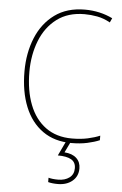

<svg xmlns="http://www.w3.org/2000/svg" viewBox="-63 -818 666 1051"><g transform="rotate(5 270.5 -293.0)"><path d="M361 -750Q270 -750 209 -704Q148 -658 117.5 -580.5Q87 -503 87 -410Q87 -307 117 -229.5Q147 -152 206 -109Q265 -66 350 -66Q399 -66 437.5 -74.5Q476 -83 504 -95V-70Q476 -58 437 -49.5Q398 -41 350 -41Q257 -41 192 -87Q127 -133 93.5 -216Q60 -299 60 -410Q60 -511 94 -594Q128 -677 195 -726Q262 -775 361 -775Q443 -775 513 -741L502 -717Q466 -737 430.5 -743.5Q395 -750 361 -750ZM406 94Q406 137 375 163Q344 189 295 189Q264 189 242 183V159Q263 165 295 165Q332 165 356.5 147Q381 129 381 95Q381 62 356 47.5Q331 33 282 33L322 -51H348L317 13Q360 16 383 37.5Q406 59 406 94Z"/></g></svg>

Font: Noto Sans Tamil UI SemiCondensed Thin
Style: Regular
Weight: 100
Width: 4
Designer: Jelle Bosma - Monotype Design Team
Foundry: Monotype Imaging Inc.
Version: Version 2.004; ttfautohint (v1.8.4.7-5d5b)